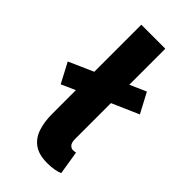

<svg xmlns="http://www.w3.org/2000/svg" viewBox="-237 -759 831 831"><g transform="rotate(45 178.5 -344.0)"><path d="M35 -271.3 -13.2 -362.8 107.7 -416.2 230.3 -473 321.1 -513 369.6 -421.5 230.3 -360.6 107.7 -303.7ZM234.7 11.2Q184.3 11.2 154.8 -9.3Q125.3 -29.7 112.4 -67.2Q99.4 -104.7 99.4 -154.8V-700.5H246.3V-148.8Q246.3 -125.5 255.1 -116.4Q263.9 -107.3 273.2 -107.3Q277.9 -107.3 281.4 -107.8Q284.9 -108.3 290.9 -109.3L308.4 -1.2Q296.8 4.3 278.3 7.7Q259.8 11.2 234.7 11.2Z"/></g></svg>

Font: Mada
Style: Regular
Weight: 400
Designer: Khaled Hosny
Version: Version 1.5